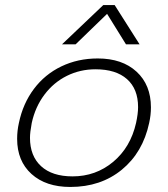

<svg xmlns="http://www.w3.org/2000/svg" viewBox="-20 -727 667 762"><path d="M390 -707H435L534 -551H480L405 -672L280 -551H226ZM48 -176Q48 -208 55 -239Q71 -316 114.5 -374Q158 -432 223.5 -463.5Q289 -495 368 -495Q465 -495 522 -442.5Q579 -390 579 -301Q579 -270 572 -239Q547 -122 463.5 -53.5Q380 15 259 15Q162 15 105 -36.5Q48 -88 48 -176ZM520 -239Q528 -276 528 -302Q528 -374 484 -413Q440 -452 359 -452Q298 -452 245.5 -426Q193 -400 156.5 -351.5Q120 -303 106 -239Q99 -202 99 -180Q99 -108 143 -67.5Q187 -27 268 -27Q360 -27 429 -84.5Q498 -142 520 -239Z"/></svg>

Font: Prompt ExtraLight
Style: Italic
Weight: 275
Italic angle: -12°
Designer: Katatrad Team
Foundry: CadsonDemak
Version: Version 1.000